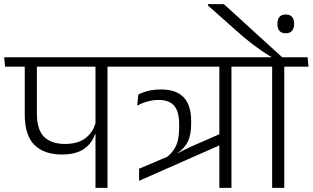

<svg xmlns="http://www.w3.org/2000/svg" viewBox="-39 -907 1510 927"><path d="M480 -600.5H422V0H480ZM364.5 -585H597.5L592.5 -630.5H360ZM-14.5 -585H559.5L554.5 -630.5H-19ZM260 -161Q328.5 -161 367.5 -188.8Q406.5 -216.5 419.5 -259.5H426.5L423 -315.5Q410 -267 373 -239.5Q336 -212 274.5 -212Q209.5 -212 174.2 -246Q139 -280 139 -361V-600H80.5V-355.5Q80.5 -253.5 127.2 -207.2Q174 -161 260 -161Z M1122 -585 1117.5 -630.5H560L564.5 -585ZM1040.5 -214 1034 -265 889 -201.5Q868 -192 846.2 -181.2Q824.5 -170.5 802 -158.5L792.5 -160L632.5 -92.5V-34ZM821.5 -157 817.5 -167.5Q852.5 -191.5 868.2 -224Q884 -256.5 884 -313V-322Q884 -399.5 847.5 -437.5Q811 -475.5 737.5 -475Q706.5 -475 679.2 -468.8Q652 -462.5 628.5 -450.5L623.5 -397Q649 -410.5 675 -417.5Q701 -424.5 726.5 -424.5Q777.5 -424.5 801.8 -396.5Q826 -368.5 826 -307V-295.5Q826 -256 819.5 -228.5Q813 -201 797.2 -179.8Q781.5 -158.5 754 -138.5ZM1078.5 -600.5H1020V0H1078.5ZM963 -585H1196L1191.5 -630.5H958.5Z M1333.5 0V-600.5H1275V0ZM1450.5 -585 1446 -630.5H1157.5L1163 -585ZM965 -887V-880.5L1094 -766Q1117 -745 1138.2 -727.2Q1159.5 -709.5 1180.5 -693.5Q1201.5 -677.5 1223.8 -662.2Q1246 -647 1271.5 -631.5V-620H1327V-627.5Q1310.5 -642.5 1282 -668.2Q1253.5 -694 1219.5 -725Q1185.5 -756 1151.2 -787.5Q1117 -819 1088 -845.2Q1059 -871.5 1041.5 -887ZM1340.5 -746.5Q1361.5 -746.5 1371.2 -758.5Q1381 -770.5 1381 -790V-793.5Q1381 -813 1371.2 -825Q1361.5 -837 1340.5 -837Q1319.5 -837 1310 -825Q1300.5 -813 1300.5 -793.5V-790Q1300.5 -770.5 1310 -758.5Q1319.5 -746.5 1340.5 -746.5Z"/></svg>

Font: Anek Devanagari Medium Light
Style: Regular
Weight: 300
Version: Version 1.003